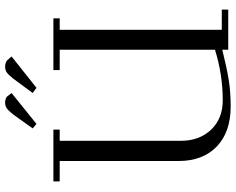

<svg xmlns="http://www.w3.org/2000/svg" viewBox="-108 -828 946 771"><g transform="rotate(-90 365.5 -443.0)"><path d="M22 -676.8V-702.1H230V-676.8H185.1V-189.9Q185.1 -116.2 229.5 -69.1Q273.9 -22 348.1 -22Q450.2 -22 550.8 -53.2V-676.8H469.2V-702.1H676.8V-676.8H630.9V-25.9H711.9V0H550.8V-23.9Q480 -6.3 431.4 1.7Q382.8 9.8 323.2 9.8Q220.2 9.8 162.1 -46.1Q104 -102.1 104 -199.2V-676.8ZM234.9 -785.2 291 -863.8Q306.2 -882.8 315.7 -889.4Q325.2 -896 339.8 -896Q345.2 -896 350.8 -894.3Q356.4 -892.6 359.4 -890.6L361.8 -889.2L377 -870.1L252.9 -770ZM377 -785.2 435.1 -863.8Q450.2 -882.8 459.7 -889.4Q469.2 -896 483.9 -896Q489.3 -896 495.1 -894.3Q501 -892.6 503.9 -890.6L506.8 -889.2L523.9 -870.1L397.9 -770Z"/></g></svg>

Font: Dehuti Alt
Style: Book
Weight: 400
Version: Version 1.2